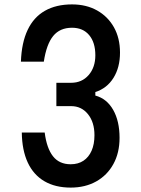

<svg xmlns="http://www.w3.org/2000/svg" viewBox="-20 -836 640 872"><path d="M523 -210Q523 -142 495 -91Q467 -40 417 -12Q367 16 301 16Q231 16 181.5 -13Q132 -42 106 -98Q80 -154 79 -234H183Q192 -163 220.5 -126.5Q249 -90 301 -90Q335 -90 359 -106Q383 -122 396 -151.5Q409 -181 409 -222Q409 -281 379.5 -317.5Q350 -354 303 -354H236V-460H303Q352 -460 382.5 -495Q413 -530 413 -585Q413 -643 385 -676.5Q357 -710 307 -710Q252 -710 221.5 -672.5Q191 -635 179 -556H75Q78 -642 105.5 -700Q133 -758 184 -787Q235 -816 307 -816Q372 -816 421 -788.5Q470 -761 497.5 -712Q525 -663 525 -597Q525 -530 495.5 -482.5Q466 -435 413 -418V-402Q465 -388 494 -337Q523 -286 523 -210Z"/></svg>

Font: Martian Mono Condensed
Style: Regular
Weight: 400
Width: 3
Designer: Roman Shamin
Foundry: Evil Martians
Version: Version 1.000